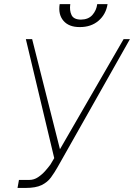

<svg xmlns="http://www.w3.org/2000/svg" viewBox="-20 -921 664 951"><path d="M66.8 9.9 73.9 -29.8H125Q148.4 -29.8 168.5 -43.3Q188.6 -56.8 204.4 -74.8Q220.2 -92.7 230.1 -106.5L248.6 -137.8L108 -727.3H139.2L277 -181.8L592.3 -727.3H623.6L265.6 -93.8Q249.6 -65.7 232.4 -42.1Q215.2 -18.5 186.3 -4.3Q157.3 9.9 106.5 9.9ZM461.6 -900.6H512.8Q504.6 -849.4 467.7 -818Q430.8 -786.6 375 -786.9Q321.4 -786.6 294.4 -818Q267.4 -849.4 275.6 -900.6H328.1Q323.5 -869.3 334.2 -846.8Q344.8 -824.2 380.7 -823.9Q417.6 -824.2 437.7 -846.9Q457.7 -869.7 461.6 -900.6Z"/></svg>

Font: Inter UI Thin
Style: Italic
Weight: 100
Italic angle: -9.39999°
Designer: Rasmus Andersson
Foundry: rsms
Version: 3.2;8d6f07862